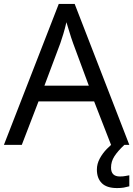

<svg xmlns="http://www.w3.org/2000/svg" viewBox="-20 -737 679 977"><path d="M545 0 459 -221H176L91 0H0L279 -717H360L638 0ZM352 -517Q349 -525 342 -546Q335 -567 328.5 -589.5Q322 -612 318 -624Q311 -593 302 -563.5Q293 -534 287 -517L206 -301H432ZM545 116Q545 161 590 161Q607 161 618.5 158.5Q630 156 638 155V211Q624 215 610 217.5Q596 220 576 220Q523 220 498 195Q473 170 473 126Q473 97 487.5 70Q502 43 523.5 21Q545 -1 565 -15L613 0Q579 32 562 58.5Q545 85 545 116Z"/></svg>

Font: Noto Sans Siddham
Style: Regular
Weight: 400
Designer: Monotype Design Team
Foundry: Monotype Imaging Inc.
Version: Version 2.004; ttfautohint (v1.8.4.7-5d5b)